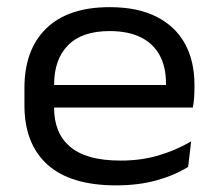

<svg xmlns="http://www.w3.org/2000/svg" viewBox="-20 -518 624 550"><path d="M312.5 13Q182 13 116 -46.5Q50 -106 50 -216.5V-266Q50 -376 112.8 -436.8Q175.5 -497.5 294 -497.5Q374.5 -497.5 428.5 -470Q482.5 -442.5 509.8 -392.8Q537 -343 537 -275.5V-265Q537 -251.5 536 -237.2Q535 -223 532.5 -210H453.5Q454.5 -228 455 -245.8Q455.5 -263.5 455.5 -279Q455.5 -326 437.5 -359.5Q419.5 -393 383.5 -411Q347.5 -429 294 -429Q215 -429 175 -388.5Q135 -348 135 -275.5V-248.5V-238.5V-207.5Q135 -174 145.8 -146.5Q156.5 -119 179.2 -99Q202 -79 238.2 -68.5Q274.5 -58 326 -58Q383.5 -58 433.2 -72.5Q483 -87 527.5 -113L519 -40Q479.5 -15.5 428 -1.2Q376.5 13 312.5 13ZM92 -210V-274.5H515.5V-210Z"/></svg>

Font: Anek Gujarati SemiExpanded
Style: Regular
Weight: 400
Width: 6
Designer: Mrunmayee Ghaisas (Gujarati), Yesha Goshar (Latin)
Foundry: Ek Type
Version: Version 1.003